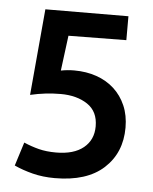

<svg xmlns="http://www.w3.org/2000/svg" viewBox="-43 -546 471 592"><g transform="rotate(5 192.0 -250.5)"><path d="M331 -509V-435L152 -433L138 -324Q158 -328 179 -328Q217 -328 248.5 -317Q280 -306 303 -285Q326 -264 339 -234Q352 -204 352 -166Q352 -88 299.5 -40Q247 8 148 8Q111 8 79.5 0Q48 -8 22 -20L45 -93Q68 -83 91.5 -77Q115 -71 145 -71Q200 -71 230 -95.5Q260 -120 260 -162Q260 -208 227 -230Q194 -252 144 -252Q97 -252 50 -241L74 -508Z"/></g></svg>

Font: Mukta Malar Medium
Style: Regular
Weight: 500
Designer: Aadarsh Rajan, Girish Dalvi, Yashodeep Gholap
Foundry: Ek Type
Version: Version 2.538;PS 1.000;hotconv 16.6.51;makeotf.lib2.5.65220;